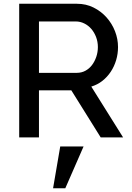

<svg xmlns="http://www.w3.org/2000/svg" viewBox="-20 -730 700 1020"><path d="M82 0V-710H389Q437 -710 477 -690Q517 -670 546 -637.5Q575 -605 591 -564Q607 -523 607 -480Q607 -444 597 -410.5Q587 -377 568.5 -349Q550 -321 524 -300.5Q498 -280 465 -270L634 0H515L359 -250H187V0ZM187 -343H388Q413 -343 433.5 -354Q454 -365 468.5 -384Q483 -403 491.5 -428Q500 -453 500 -480Q500 -508 490.5 -533Q481 -558 465 -576.5Q449 -595 427.5 -605.5Q406 -616 383 -616H187ZM262 270 300 48H424L327 270Z"/></svg>

Font: Rising Sun Medium
Style: Regular
Weight: 500
Designer: Matt McInerney, Pablo Impallari, Rodrigo Fuenzalida (Raleway font), Stephen Hutchings (Greek), Cristiano Sobral (main ch
Foundry: The Rising Sun Project Authors
Version: Version 4.327; ttfautohint (v1.8.4.7-5d5b-dirty)